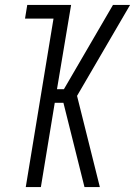

<svg xmlns="http://www.w3.org/2000/svg" viewBox="-20 -755 545 775"><path d="M84 0 196 -680H81L90 -735H267L210 -395H238L436 -735H505L291 -368L383 0H321L236 -340H201L145 0Z"/></svg>

Font: Iosevka Curly Light Oblique
Style: Regular
Weight: 300
Italic angle: -9°
Monospace: yes
Designer: Belleve Invis
Foundry: Belleve Invis
Version: Version 11.1.0; ttfautohint (v1.8.3)